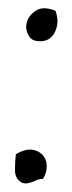

<svg xmlns="http://www.w3.org/2000/svg" viewBox="-20 -419 171 455"><path d="M111.3 -393.6Q116.2 -380.9 116.2 -369.1Q116.2 -357.4 111.3 -345.7Q101.6 -323.2 79.1 -321.3H74.2Q54.7 -321.3 47.9 -335Q42 -344.7 42 -355.5Q42 -361.3 43.9 -367.2Q48.8 -383.8 66.4 -394.5Q74.2 -399.4 85 -399.4Q96.7 -399.4 111.3 -393.6ZM82 4.9Q74.2 4.9 69.3 6.8Q64.5 8.8 59.1 11.2Q53.7 13.7 47.9 14.6Q44.9 15.6 42 15.6Q38.1 15.6 33.2 14.6Q16.6 5.9 15.6 -12.7V-21.5Q15.6 -36.1 17.6 -53.7Q36.1 -64.5 50.8 -64.5H54.7Q70.3 -62.5 80.1 -52.7Q89.8 -43 90.8 -27.3V-24.4Q90.8 -9.8 82 4.9Z"/></svg>

Font: Crafty Girls
Style: Regular
Weight: 400
Designer: Crystal Kluge
Foundry: Font Diner, Inc DBA Tart Workshop
Version: Version 1.001